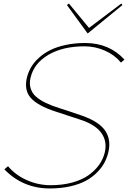

<svg xmlns="http://www.w3.org/2000/svg" viewBox="-20 -1065 730 1095"><path d="M597.2 -193.8Q589.8 -164.1 575.2 -136.5Q560.5 -108.9 533.4 -81.5Q506.3 -54.2 470.2 -34.4Q434.1 -14.6 380.9 -2.4Q327.6 9.8 264.2 9.8Q110.8 9.8 4.9 -99.1L25.9 -117.2Q66.4 -67.9 131.6 -38.3Q196.8 -8.8 269 -8.8Q336.4 -8.8 391.8 -23.9Q447.3 -39.1 484.4 -65.4Q521.5 -91.8 544.7 -124.3Q567.9 -156.7 577.1 -193.8Q592.8 -257.8 558.1 -306.6Q523.4 -355.5 434.1 -383.8Q425.3 -386.2 365 -406.5Q304.7 -426.8 295.9 -429.2Q194.3 -462.4 155.3 -506.8Q116.2 -551.3 133.8 -624Q141.6 -654.8 158 -682.6Q174.3 -710.4 202.4 -735.8Q230.5 -761.2 267.3 -779.5Q304.2 -797.9 355.2 -808.8Q406.2 -819.8 465.8 -819.8Q603 -819.8 689.9 -725.1L669.9 -708Q634.3 -751.5 578.6 -776.1Q522.9 -800.8 461.9 -800.8Q338.9 -800.8 256.6 -752.7Q174.3 -704.6 154.8 -624Q150.4 -606.4 150.4 -590.8Q150.4 -575.2 154.5 -561.8Q158.7 -548.3 165.8 -536.6Q172.9 -524.9 184.6 -514.6Q196.3 -504.4 209.7 -495.6Q223.1 -486.8 241 -478.3Q258.8 -469.7 277.3 -462.6Q295.9 -455.6 318.8 -448.2Q350.1 -439 449.2 -404.8Q547.4 -370.1 581.3 -317.6Q615.2 -265.1 597.2 -193.8ZM671.9 -1044.9 678.2 -1036.1 480 -874 361.8 -1036.1 373 -1044.9 487.8 -905.8Z"/></svg>

Font: Sinkin Sans 100 Thin Italic
Style: Regular
Weight: 100
Italic angle: -112°
Designer: Keith Bates
Foundry: K-Type
Version: Sinkin Sans (version 1.0)  by Keith Bates   •   © 2014   www